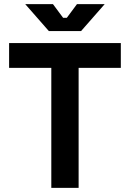

<svg xmlns="http://www.w3.org/2000/svg" viewBox="-20 -908 628 928"><path d="M228 0H360V-580H564V-700H24V-580H228ZM102 -888 216 -758H372L486 -888H352L303 -822H285L236 -888Z"/></svg>

Font: Meta Space
Style: Bold
Weight: 700
Designer: Meta Pool / Florian Karsten
Foundry: Meta Pool / Florian Karsten
Version: Version 2.000;Glyphs 3.1.1 (3137)